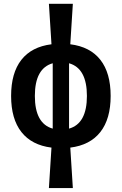

<svg xmlns="http://www.w3.org/2000/svg" viewBox="-20 -752 626 987"><path d="M231.4 214.8 244.6 6.8Q143.1 -5.9 90.1 -73.2Q37.1 -140.6 37.1 -258.8Q37.1 -377 89.8 -444.3Q142.6 -511.7 244.6 -524.4L231.4 -732.4H354.5L341.3 -524.4Q443.4 -511.7 496.1 -444.3Q548.8 -377 548.8 -258.8Q548.8 -140.6 495.8 -73.2Q442.9 -5.9 341.3 6.8L354.5 214.8ZM426.8 -258.8Q426.8 -400.9 335 -426.8V-90.8Q426.8 -116.7 426.8 -258.8ZM159.2 -258.8Q159.2 -116.7 251 -90.8V-426.8Q159.2 -400.9 159.2 -258.8Z"/></svg>

Font: Caskaydia Cove SemiBold
Style: Regular
Weight: 600
Monospace: yes
Designer: Aaron Bell
Foundry: Saja Typeworks
Version: Version 4.300; ttfautohint (v1.8.3)